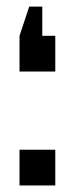

<svg xmlns="http://www.w3.org/2000/svg" viewBox="-20 -570 230 590"><path d="M149.9 -109.9V0H40V-109.9ZM109.9 -549.8V-460H149.9V-350.1H40V-460L69.8 -549.8Z"/></svg>

Font: Horta
Style: Regular
Weight: 600
Width: 3
Version: Version 0.11